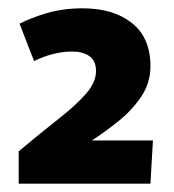

<svg xmlns="http://www.w3.org/2000/svg" viewBox="-20 -840 418 462"><path d="M25 -476Q79 -521 121 -554Q163 -587 187 -614.5Q211 -642 211 -669Q211 -694 195 -705Q179 -716 154 -716Q131 -716 107.5 -710Q84 -704 62 -693L27 -783Q54 -797 93 -808.5Q132 -820 179 -820Q253 -820 297.5 -784.5Q342 -749 342 -681Q342 -640 319.5 -607Q297 -574 264.5 -548Q232 -522 201 -502H348L342 -398H25Z"/></svg>

Font: Murecho ExtraBold
Style: Regular
Weight: 800
Designer: Neil Summerour
Foundry: Positype
Version: Version 1.010; ttfautohint (v1.8.3)